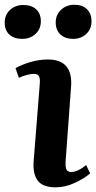

<svg xmlns="http://www.w3.org/2000/svg" viewBox="-56 -780 408 814"><path d="M259.8 -759.8Q293.5 -759.8 312.7 -741Q332 -722.2 332 -689.9Q332 -657.2 309.8 -636.2Q287.6 -615.2 253.9 -615.2Q219.7 -615.2 200 -634Q180.2 -652.8 180.2 -685.1Q180.2 -717.3 202.9 -738.5Q225.6 -759.8 259.8 -759.8ZM-36.1 -684.1Q-36.1 -716.8 -13.7 -737.8Q8.8 -758.8 43 -758.8Q77.6 -758.8 97.4 -740.5Q117.2 -722.2 117.2 -689.9Q117.2 -657.2 94.7 -636.2Q72.3 -615.2 38.1 -615.2Q3.4 -615.2 -16.4 -633.5Q-36.1 -651.9 -36.1 -684.1ZM86.9 -100.1 112.8 -426.8Q114.3 -448.2 108.9 -457.5Q103.5 -466.8 87.9 -466.8Q62 -466.8 23.9 -450.2L9.8 -491.2Q34.7 -505.4 72 -516.6Q109.4 -527.8 147 -527.8Q255.4 -527.8 245.1 -409.2L222.2 -97.2Q220.7 -72.8 225.6 -61.8Q230.5 -50.8 246.1 -50.8Q272.9 -50.8 309.1 -80.1L326.2 -44.9Q302.2 -23.9 261.5 -4.9Q220.7 14.2 180.2 14.2Q124.5 14.2 103.3 -15.1Q82 -44.4 86.9 -100.1Z"/></svg>

Font: Literata SemiBold
Style: Italic
Weight: 650
Italic angle: -2.39999°
Designer: Latin by Veronika Burian and Jose Scaglione. Greek by Irene Vlachou. Cyrillic by Vera Evstafieva
Foundry: TypeTogether
Version: Version 3.021